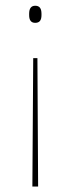

<svg xmlns="http://www.w3.org/2000/svg" viewBox="-20 -512 252 685"><path d="M113.5 -304.5 116 153.5H95.5L98.5 -304.5ZM105.5 -491.5Q117 -491.5 122.5 -484.5Q128 -477.5 128 -463V-458Q128 -444 122.5 -437.2Q117 -430.5 105.5 -430.5Q95 -430.5 89.5 -437.2Q84 -444 84 -458V-463Q84 -477.5 89.5 -484.5Q95 -491.5 105.5 -491.5Z"/></svg>

Font: Anek Latin Medium Thin
Style: Regular
Weight: 250
Version: Version 1.003